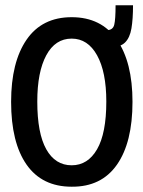

<svg xmlns="http://www.w3.org/2000/svg" viewBox="-20 -695 540 726"><path d="M251 11Q139 11 80.5 -72.5Q22 -156 22 -310Q22 -460 80.5 -545Q139 -630 251 -630Q363 -630 422 -545Q481 -460 481 -310Q481 -156 422 -72Q363 12 251 11ZM251 -70Q312 -70 347 -130.5Q382 -191 382 -311Q382 -423 347 -486Q312 -549 251 -549Q189 -549 155 -486Q121 -423 121 -311Q121 -191 155 -130.5Q189 -70 251 -70ZM394 -516 384 -581Q407 -581 412 -601.5Q417 -622 417 -675H483Q483 -623 477 -587.5Q471 -552 452.5 -534Q434 -516 394 -516Z"/></svg>

Font: Inconsolata SemiBold
Style: Regular
Weight: 600
Monospace: yes
Designer: Raph Levien, Cyreal, Brenton Simpson
Foundry: Raph Levien, Cyreal, Google
Version: Version 3.100; ttfautohint (v1.8.4.7-5d5b)